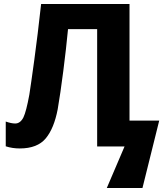

<svg xmlns="http://www.w3.org/2000/svg" viewBox="-20 -734 831 962"><path d="M628.9 -713.9H186C164.1 -510.3 136.7 -322.8 127 -259.8C116.7 -203.6 106.9 -165.5 97.2 -145.5C86.9 -125.5 73.2 -115.2 56.2 -115.2C43 -115.2 26.9 -118.7 8.8 -125V-1C30.8 6.3 54.2 9.8 79.1 9.8C138.2 9.8 181.6 -7.3 209.5 -41C237.3 -74.7 256.8 -123 269 -186C286.1 -283.2 309.6 -466.8 320.8 -587.9H466.8V0H604L515.1 208H693.8L777.8 -129.9H628.9Z"/></svg>

Font: Avrile Sans
Style: Bold
Weight: 700
Designer: Monotype Design Team, Google (font), Stefan Peev (BGR Cyrillic), Cristiano Sobral (main changes)
Foundry: The Avrile Sans Project Authors
Version: Version 3.110